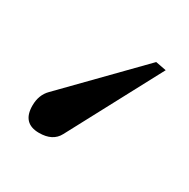

<svg xmlns="http://www.w3.org/2000/svg" viewBox="-66 -46 323 328"><g transform="rotate(30 95.5 117.5)"><path d="M12 185Q12 164 25 151L158 15L179 19L82 201Q72 220 45 220Q12 220 12 185Z"/></g></svg>

Font: GFS Artemisia
Style: Bold Italic
Weight: 700
Italic angle: -12°
Designer: Designed by Takis Katsoulidis and George D. Matthiopoulos.
Foundry: Designed by Takis Katsoulidis and George D. Matthiopoulos.
Version: Version 1.0